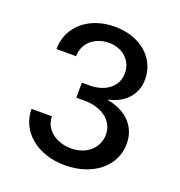

<svg xmlns="http://www.w3.org/2000/svg" viewBox="-134 -850 912 973"><g transform="rotate(20 322.0 -363.5)"><path d="M321 10C474 10 580 -79 580 -199C580 -290 520 -356 415 -375V-378C499 -395 556 -455 556 -538C556 -653 459 -737 322 -737C182 -737 81 -651 81 -529H187C187 -600 244 -649 322 -650C397 -649 449 -600 449 -532C449 -460 387 -413 303 -413H260V-332H303C399 -332 465 -281 465 -207C465 -136 407 -81 322 -81C239 -81 176 -131 176 -201H66C66 -78 174 10 321 10Z"/></g></svg>

Font: Wafeq Medium
Style: Regular
Weight: 500
Designer: Rasmus Andersson & Azza Alameddine
Foundry: Google & TypeTogether
Version: Version 3.000;January 28, 2025;FontCreator 15.0.0.3014 64-bi